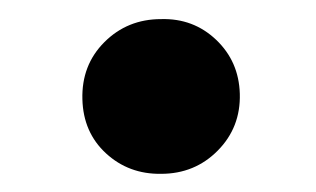

<svg xmlns="http://www.w3.org/2000/svg" viewBox="-20 -438 339 206"><path d="M68.4 -331.5Q67.4 -368.2 92 -392.8Q116.7 -417.5 152.8 -417.5Q187.5 -418.5 211.9 -395.3Q236.3 -372.1 237.3 -337.4Q238.3 -301.3 213.6 -276.4Q189 -251.5 152.8 -251.5Q118.2 -251 93.8 -273.4Q69.3 -295.9 68.4 -331.5Z"/></svg>

Font: Roboto Condensed Black
Style: Italic
Weight: 900
Italic angle: -12°
Designer: Christian Robertson
Foundry: Google
Version: Version 3.008; 2023